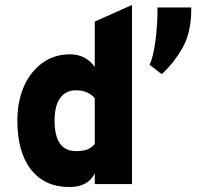

<svg xmlns="http://www.w3.org/2000/svg" viewBox="-20 -742 806 774"><path d="M260 12Q160.5 12 105.2 -58.2Q50 -128.5 50 -256Q50 -334.5 77 -394.8Q104 -455 151.8 -489Q199.5 -523 262 -523Q326 -523 362 -472V-655L512 -722V0H362V-43Q334.5 12 260 12ZM286 -133Q315.5 -133 332.5 -139.8Q349.5 -146.5 362 -162V-346Q335 -378 286 -378Q245 -378 222.5 -346.8Q200 -315.5 200 -256Q200 -133 286 -133ZM632 -443 583 -481Q596.5 -507.5 605.8 -571.5Q615 -635.5 615 -712H751V-704Q751 -612.5 716.8 -551Q682.5 -489.5 632 -443Z"/></svg>

Font: Overpass Black
Style: Regular
Weight: 900
Designer: Delve Withrington, Dave Bailey, Thomas Jockin
Foundry: Delve Fonts LLC
Version: Version 4.000; ttfautohint (v1.8.3)